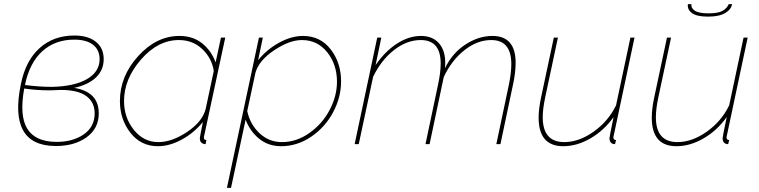

<svg xmlns="http://www.w3.org/2000/svg" viewBox="-20 -702 3698 935"><path d="M341 -274Q461 -255 461 -150Q461 -76 401 -33Q341 10 249 9Q19 7 82 -294Q105 -407 173 -468Q241 -529 342 -529Q409 -529 447 -498.5Q485 -468 485 -414Q485 -361 447.5 -325Q410 -289 341 -274ZM342 -509Q248 -509 186 -452.5Q124 -396 102 -290V-288Q172 -279 232 -279Q341 -281 403 -316.5Q465 -352 465 -414Q465 -459 433 -484Q401 -509 342 -509ZM251 -11Q333 -10 387 -47Q441 -84 441 -150Q441 -204 400.5 -234Q360 -264 276 -264Q242 -262 224 -262Q156 -262 98 -271Q74 -140 112 -76.5Q150 -13 251 -11Z M564 -210Q564 -331 653 -429Q742 -527 854 -527Q920 -527 965 -490.5Q1010 -454 1030 -398L1056 -519H1077L975 -44Q973 -38 973 -32Q973 -20 985 -20L981 0Q975 0 972 -1Q953 -7 953 -29Q953 -33 968 -108Q925 -55 865.5 -22.5Q806 10 749 10Q666 10 615 -55.5Q564 -121 564 -210ZM981 -169 1021 -356Q1012 -418 965.5 -462.5Q919 -507 851 -507Q749 -507 666.5 -412Q584 -317 584 -210Q584 -129 632 -69.5Q680 -10 751 -10Q817 -10 890.5 -59Q964 -108 981 -169Z M1241 -519H1260L1237 -409Q1279 -461 1339 -494Q1399 -527 1455 -527Q1540 -527 1590.5 -461.5Q1641 -396 1641 -306Q1641 -228 1602 -155Q1563 -82 1495 -36Q1427 10 1349 10Q1287 10 1242.5 -26Q1198 -62 1176 -119L1105 213H1085ZM1621 -304Q1621 -388 1573.5 -447.5Q1526 -507 1450 -507Q1390 -507 1315.5 -457.5Q1241 -408 1224 -348L1184 -161Q1198 -96 1244 -53Q1290 -10 1353 -10Q1424 -10 1487 -54.5Q1550 -99 1585.5 -167Q1621 -235 1621 -304Z M1817 -519H1837L1809 -385Q1855 -452 1913 -489.5Q1971 -527 2030 -527Q2091 -527 2122.5 -485.5Q2154 -444 2147 -370Q2183 -444 2247 -485.5Q2311 -527 2378 -527Q2491 -527 2491 -396Q2491 -348 2478 -289L2417 0H2397L2458 -289Q2470 -347 2470 -390Q2470 -507 2372 -507Q2304 -507 2241.5 -457.5Q2179 -408 2141 -327L2072 0H2052L2113 -289Q2126 -348 2126 -393Q2126 -507 2029 -507Q1961 -507 1898.5 -458Q1836 -409 1797 -328L1727 0H1707Z M2603 -129Q2603 -172 2615 -228L2677 -519H2697L2635 -228Q2623 -172 2623 -131Q2623 -10 2728 -10Q2799 -10 2870.5 -60.5Q2942 -111 2980 -189L3050 -519H3070L2974 -67Q2973 -61 2971 -52.5Q2969 -44 2968 -39.5Q2967 -35 2967 -34Q2967 -20 2980 -20L2975 0Q2969 0 2963 -2Q2948 -8 2948 -29Q2948 -36 2968 -132Q2922 -67 2856 -28.5Q2790 10 2723 10Q2603 10 2603 -129Z M3428 -621Q3373 -621 3349.5 -638.5Q3326 -656 3330 -682H3347Q3344 -663 3363.5 -650Q3383 -637 3430 -637Q3476 -637 3497.5 -648.5Q3519 -660 3529 -682H3545Q3541 -656 3511.5 -638.5Q3482 -621 3428 -621ZM3154 -129Q3154 -172 3166 -228L3228 -519H3248L3186 -228Q3174 -172 3174 -131Q3174 -10 3279 -10Q3350 -10 3421.5 -60.5Q3493 -111 3531 -189L3601 -519H3621L3525 -67Q3524 -61 3522 -52.5Q3520 -44 3519 -39.5Q3518 -35 3518 -34Q3518 -20 3531 -20L3526 0Q3520 0 3514 -2Q3499 -8 3499 -29Q3499 -36 3519 -132Q3473 -67 3407 -28.5Q3341 10 3274 10Q3154 10 3154 -129Z"/></svg>

Font: Raleway-v4020 Thin
Style: Italic
Weight: 250
Italic angle: -12°
Designer: Matt McInerney, Pablo Impallari, Rodrigo Fuenzalida
Foundry: Matt McInerney, Pablo Impallari, Rodrigo Fuenzalida
Version: Version 4.020;PS 004.020;hotconv 1.0.88;makeotf.lib2.5.64775